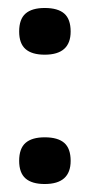

<svg xmlns="http://www.w3.org/2000/svg" viewBox="-20 -488 226 481"><path d="M92 -27Q60 -27 44 -41Q28 -55 28 -85Q28 -116 44 -130Q60 -144 92 -144Q125 -144 141 -130Q157 -116 157 -85Q157 -27 92 -27ZM92 -351Q60 -351 44 -365Q28 -379 28 -409Q28 -440 44 -454Q60 -468 92 -468Q125 -468 141 -454Q157 -440 157 -409Q157 -351 92 -351Z"/></svg>

Font: Bricolage Grotesque 48pt Condensed ExtraBold
Style: Regular
Weight: 400
Version: Version 1.000;gftools[0.9.30]